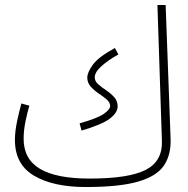

<svg xmlns="http://www.w3.org/2000/svg" viewBox="-20 -731 757 772"><path d="M325 21Q194 21 117 -24.5Q40 -70 40 -168Q40 -202 48.5 -242.5Q57 -283 66 -315L98 -306Q90 -279 82.5 -243Q75 -207 75 -173Q75 -91 141 -52Q207 -13 340 -13Q498 -13 566 -48Q634 -83 631 -165L613 -711H646L666 -171Q668 -109 639.5 -66Q611 -23 536 -1Q461 21 325 21ZM308 -206 300 -235Q374 -256 398.5 -274Q423 -292 423 -304Q423 -319 409 -331Q395 -343 377 -355Q359 -367 345 -382.5Q331 -398 331 -419Q331 -440 353.5 -471Q376 -502 442 -538L456 -512Q416 -490 388.5 -465.5Q361 -441 361 -420Q361 -404 375 -392Q389 -380 407.5 -367.5Q426 -355 439.5 -340Q453 -325 453 -303Q453 -278 421.5 -254Q390 -230 308 -206Z"/></svg>

Font: Noto Sans Arabic Cond ExtLt
Style: Regular
Weight: 200
Width: 3
Designer: Monotype Design Team, Nadine Chahine, Nizar Qandah and Khaled Hosny
Foundry: Monotype Imaging Inc.
Version: Version 2.012; ttfautohint (v1.8.4.7-5d5b)